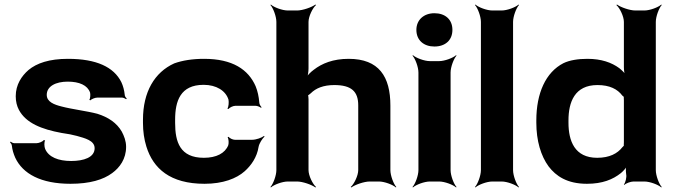

<svg xmlns="http://www.w3.org/2000/svg" viewBox="-20 -796 2950 842"><path d="M292 -90C236 -90 193 -107 178 -143C174 -152 173 -173 178 -180L172 -182C168 -175 150 -168 140 -168H43C37 -168 30 -172 27 -175L24 -172C27 -169 32 -162 32 -157C34 -139 39 -122 47 -104C80 -34 159 10 289 10C374 10 433 -8 472 -37C505 -61 533 -99 533 -152C533 -178 524 -200 514 -219C492 -257 455 -282 407 -297C362 -309 295 -317 250 -329C218 -337 185 -349 185 -380C185 -418 225 -438 277 -438C328 -438 364 -422 375 -390C377 -382 376 -364 372 -358L376 -356C381 -361 396 -368 407 -368H515C521 -368 529 -364 533 -361L536 -364C532 -367 527 -374 527 -380C525 -400 520 -419 512 -436C479 -502 403 -538 278 -538C196 -538 141 -519 105 -489C75 -463 49 -425 49 -374C49 -351 54 -331 63 -314C94 -256 163 -229 250 -213C278 -209 299 -205 317 -200C352 -190 395 -180 395 -146C395 -106 348 -90 292 -90Z M748 -257V-271C748 -353 771 -424 873 -424C929 -424 970 -398 982 -359C984 -349 983 -326 977 -320L982 -318C986 -324 1002 -332 1012 -332H1101C1109 -332 1120 -327 1125 -323L1127 -326C1123 -330 1117 -339 1117 -347C1115 -372 1110 -396 1101 -418C1069 -491 1000 -538 875 -538C824 -538 780 -531 744 -518C658 -479 607 -393 607 -271V-257C607 -220 612 -185 622 -153C652 -57 726 10 877 10C958 10 1017 -13 1053 -45C1081 -70 1107 -106 1114 -152C1117 -168 1131 -189 1140 -197L1138 -200C1128 -192 1103 -183 1086 -183H1010C1001 -183 986 -190 983 -196L978 -194C983 -188 984 -168 981 -159C967 -124 929 -104 874 -104C769 -104 748 -174 748 -257Z M1446 -423C1521 -423 1551 -395 1551 -334V-50C1551 -26 1533 11 1518 24L1521 26C1537 14 1577 0 1601 0H1642C1666 0 1703 14 1716 26L1718 24C1706 11 1692 -26 1692 -50V-333C1692 -460 1642 -538 1509 -538C1441 -538 1392 -518 1356 -490C1342 -480 1327 -464 1322 -455L1326 -453C1330 -463 1333 -481 1333 -496V-700C1333 -724 1351 -761 1366 -774L1363 -776C1347 -764 1307 -750 1283 -750H1242C1218 -750 1181 -764 1168 -776L1166 -774C1178 -761 1192 -724 1192 -700V-50C1192 -26 1178 11 1166 24L1168 26C1181 14 1218 0 1242 0H1283C1307 0 1347 14 1363 26L1366 24C1351 11 1333 -26 1333 -50V-361C1333 -365 1332 -380 1330 -381L1328 -377C1330 -376 1341 -385 1343 -387C1365 -409 1398 -423 1446 -423Z M1956 -50V-478C1956 -502 1970 -539 1982 -552L1980 -554C1967 -542 1930 -528 1906 -528H1865C1841 -528 1804 -542 1791 -554L1789 -552C1801 -539 1815 -502 1815 -478V-50C1815 -26 1801 11 1789 24L1791 26C1804 14 1841 0 1865 0H1906C1930 0 1967 14 1980 26L1982 24C1970 11 1956 -26 1956 -50ZM1885 -592C1932 -592 1964 -619 1964 -665C1964 -711 1932 -738 1885 -738C1839 -738 1806 -709 1806 -665C1806 -619 1839 -592 1885 -592Z M2230 -50V-700C2230 -724 2244 -761 2256 -774L2254 -776C2241 -764 2204 -750 2180 -750H2139C2115 -750 2078 -764 2065 -776L2063 -774C2075 -761 2089 -724 2089 -700V-50C2089 -26 2075 11 2063 24L2065 26C2078 14 2115 0 2139 0H2180C2204 0 2241 14 2254 26L2256 24C2244 11 2230 -26 2230 -50Z M2716 13 2718 15C2724 8 2746 0 2758 0H2806C2830 0 2867 14 2880 26L2882 24C2870 11 2856 -26 2856 -50V-700C2856 -724 2870 -761 2882 -774L2880 -776C2867 -764 2830 -750 2806 -750H2766C2742 -750 2702 -764 2686 -776L2683 -774C2698 -761 2716 -724 2716 -700V-502C2716 -489 2718 -472 2722 -464L2726 -465C2722 -474 2707 -488 2696 -497C2662 -522 2617 -538 2556 -538C2515 -538 2478 -532 2451 -519C2373 -479 2332 -387 2332 -268V-258C2332 -179 2352 -112 2386 -66C2418 -24 2467 10 2554 10C2622 10 2668 -9 2703 -37C2715 -47 2729 -63 2732 -73L2728 -74C2724 -65 2724 -46 2726 -32C2729 -19 2723 5 2716 13ZM2716 -356V-172C2716 -170 2715 -156 2716 -155L2720 -159C2719 -160 2710 -152 2709 -150C2688 -123 2653 -104 2599 -104C2500 -104 2473 -178 2473 -258V-268C2473 -348 2500 -423 2600 -423C2654 -423 2688 -405 2709 -377C2710 -376 2719 -368 2720 -369L2716 -373C2715 -372 2716 -358 2716 -356Z"/></svg>

Font: Asimov
Style: EdgeWide
Weight: 500
Designer: Google
Version: Version 2.000980: 2014